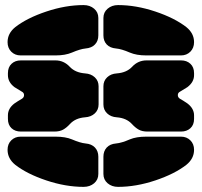

<svg xmlns="http://www.w3.org/2000/svg" viewBox="-20 -728 794 756"><path d="M367.2 -657.2V-588.9Q367.2 -566.9 354 -553Q340.8 -539.1 316.9 -537.1Q296.4 -535.2 263.2 -521Q236.8 -509.8 199.2 -509.8H61Q39.1 -509.8 24.4 -524.4Q9.8 -539.1 9.8 -562Q9.8 -596.7 40 -621.1Q86.4 -657.2 162.4 -682.6Q238.3 -708 309.1 -708Q334 -708 350.6 -693.8Q367.2 -679.7 367.2 -657.2ZM387.2 -588.9V-657.2Q387.2 -679.7 403.8 -693.8Q420.4 -708 444.8 -708Q515.6 -708 591.6 -682.6Q667.5 -657.2 713.9 -621.1Q744.1 -596.7 744.1 -562Q744.1 -539.1 729.5 -524.4Q714.8 -509.8 692.9 -509.8H555.2Q517.6 -509.8 491.2 -521Q458.5 -535.2 437 -537.1Q413.1 -539.1 400.1 -553Q387.2 -566.9 387.2 -588.9ZM368.2 -388.2V-316.9Q368.2 -295.4 353.3 -281.5Q338.4 -267.6 314.9 -266.1Q277.3 -263.2 255.9 -240.2Q242.2 -225.1 228.5 -217.5Q214.8 -210 194.8 -210H62Q39.6 -210 25.4 -223.1Q11.2 -236.3 11.2 -259.8V-273.9Q11.2 -301.3 37.1 -320.8Q49.8 -329.6 65.9 -338.9Q74.7 -344.2 74.7 -353.5Q74.7 -362.8 65.9 -367.2L37.1 -384.8Q11.2 -404.3 11.2 -432.1V-439.9Q11.2 -463.4 25.4 -476.8Q39.6 -490.2 62 -490.2H198.2Q231.4 -490.2 254.9 -464.8Q276.4 -441.9 314.9 -439Q338.4 -437.5 353.3 -423.6Q368.2 -409.7 368.2 -388.2ZM387.2 -316.9V-388.2Q387.2 -409.7 401.9 -423.6Q416.5 -437.5 439.9 -439Q478.5 -441.9 500 -464.8Q523.4 -490.2 557.1 -490.2H692.9Q715.3 -490.2 729.7 -476.8Q744.1 -463.4 744.1 -439.9V-432.1Q744.1 -404.8 717.8 -384.8L689 -367.2Q680.2 -362.8 680.2 -353.5Q680.2 -344.2 689 -338.9Q705.1 -329.6 717.8 -320.8Q744.1 -300.8 744.1 -273.9V-259.8Q744.1 -236.3 729.7 -223.1Q715.3 -210 692.9 -210H560.1Q540 -210 526.4 -217.5Q512.7 -225.1 499 -240.2Q477.5 -263.2 439.9 -266.1Q416.5 -267.6 401.9 -281.5Q387.2 -295.4 387.2 -316.9ZM367.2 -110.8V-43Q367.2 -20.5 350.6 -6.3Q334 7.8 309.1 7.8Q238.3 7.8 162.4 -17.6Q86.4 -43 40 -79.1Q9.8 -103.5 9.8 -138.2Q9.8 -161.1 24.4 -175.5Q39.1 -189.9 61 -189.9H199.2Q237.8 -189.9 263.2 -179.2Q296.4 -165 316.9 -163.1Q340.8 -161.1 354 -147Q367.2 -132.8 367.2 -110.8ZM387.2 -43V-110.8Q387.2 -132.8 400.1 -147Q413.1 -161.1 437 -163.1Q458.5 -165 491.2 -179.2Q516.6 -189.9 555.2 -189.9H692.9Q714.8 -189.9 729.5 -175.5Q744.1 -161.1 744.1 -138.2Q744.1 -103.5 713.9 -79.1Q667.5 -43 591.6 -17.6Q515.6 7.8 444.8 7.8Q420.4 7.8 403.8 -6.3Q387.2 -20.5 387.2 -43Z"/></svg>

Font: Nastup Soft
Style: Regular
Weight: 400
Designer: Maksym Kobuzan
Foundry: Zakznak
Version: Version 1.020;hotconv 1.0.109;makeotfexe 2.5.65596